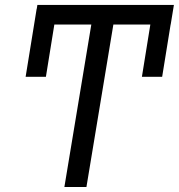

<svg xmlns="http://www.w3.org/2000/svg" viewBox="-20 -747 715 767"><path d="M674.7 -727.3 661.9 -649.1H661.6L627.8 -440.3H546.9L580.6 -649.1H432.9L325.3 0H237.2L344.8 -649.1H197.1L163.4 -440.3H82.4L126.4 -711.6H126.8L129.3 -727.3Z"/></svg>

Font: Inter UI
Style: Italic
Weight: 400
Italic angle: -9.39999°
Designer: Rasmus Andersson
Foundry: rsms
Version: 3.2;8d6f07862